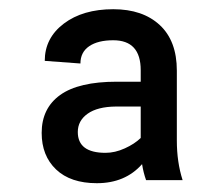

<svg xmlns="http://www.w3.org/2000/svg" viewBox="-20 -741 487 423"><path d="M301.8 -344.2Q295.9 -360.8 293 -379.4Q255.9 -337.4 193.4 -337.4Q135.3 -337.4 103.5 -367.7Q71.8 -397.9 71.8 -448.2Q71.8 -502.4 112.5 -531.7Q153.3 -561 237.3 -561H290V-586.4Q290 -652.3 229.5 -652.3Q195.8 -652.3 176.5 -639.2Q157.2 -626 157.2 -601.1L78.6 -606.9Q78.6 -657.2 120.6 -689Q162.6 -720.7 229.5 -720.7Q294.4 -720.7 332 -685.8Q369.6 -650.9 369.6 -585.4V-431.2Q369.6 -383.8 382.3 -344.2ZM212.4 -404.3Q233.4 -404.3 254.9 -414.1Q276.4 -423.8 290 -437V-506.3H235.4Q194.8 -505.9 173.1 -490.5Q151.4 -475.1 151.4 -450.2Q151.4 -404.3 212.4 -404.3Z"/></svg>

Font: SteelSelectRoboto
Style: Roboto-Regular
Weight: 400
Designer: Google
Version: Version 2.137; 2017